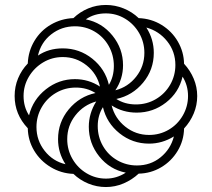

<svg xmlns="http://www.w3.org/2000/svg" viewBox="-20 -744 854 774"><path d="M276 -43Q226 -45 184 -70.5Q142 -96 117.5 -137Q93 -178 92 -227Q39 -283 39 -357Q39 -395 53 -428.5Q67 -462 92 -488Q94 -538 119 -579.5Q144 -621 185.5 -645Q227 -669 276 -671Q302 -696 335.5 -710Q369 -724 407 -724Q444 -724 478.5 -710Q513 -696 539 -671Q590 -669 631.5 -643.5Q673 -618 697 -576.5Q721 -535 722 -487Q747 -460 761 -426.5Q775 -393 775 -357Q775 -320 761 -286.5Q747 -253 722 -226Q721 -177 696 -135.5Q671 -94 629.5 -69.5Q588 -45 539 -44Q512 -19 478 -4.5Q444 10 407 10Q370 10 336 -4Q302 -18 276 -43ZM562 -531Q562 -574 541 -610.5Q520 -647 484.5 -668.5Q449 -690 407 -690Q360 -690 326 -666Q391 -653 433.5 -600.5Q476 -548 476 -481Q476 -426 445 -380Q496 -393 529 -435Q562 -477 562 -531ZM439 -478Q439 -522 418 -559Q397 -596 361 -617Q325 -638 282 -638Q228 -638 186.5 -605.5Q145 -573 133 -520Q176 -549 233 -549Q300 -549 352 -507.5Q404 -466 419 -402Q439 -435 439 -478ZM687 -482Q687 -536 654 -577.5Q621 -619 570 -633Q600 -586 600 -531Q600 -463 557 -411Q514 -359 449 -345Q483 -323 528 -323Q572 -323 608.5 -344.5Q645 -366 666 -402.5Q687 -439 687 -482ZM282 -425Q337 -425 383 -395Q371 -447 329 -480.5Q287 -514 233 -514Q190 -514 154 -492.5Q118 -471 96.5 -435Q75 -399 75 -357Q75 -313 97 -279Q113 -343 165 -384Q217 -425 282 -425ZM738 -357Q738 -400 716 -435Q701 -371 649 -330.5Q597 -290 531 -290Q475 -290 430 -319Q443 -267 485 -233.5Q527 -200 581 -200Q624 -200 660 -221Q696 -242 717 -278.5Q738 -315 738 -357ZM214 -183Q214 -251 257 -303Q300 -355 365 -369Q330 -391 286 -391Q242 -391 205.5 -369.5Q169 -348 148 -311.5Q127 -275 127 -232Q127 -178 160 -136Q193 -94 244 -82Q214 -128 214 -183ZM487 -48Q422 -61 380 -113.5Q338 -166 338 -233Q338 -287 368 -335Q317 -321 284 -279Q251 -237 251 -183Q251 -140 272 -103.5Q293 -67 329 -45.5Q365 -24 407 -24Q450 -24 487 -48ZM681 -194Q634 -165 581 -165Q514 -165 462 -206.5Q410 -248 395 -312Q374 -279 374 -236Q374 -192 395 -155.5Q416 -119 452.5 -98Q489 -77 532 -77Q587 -77 627.5 -110Q668 -143 681 -194Z"/></svg>

Font: Noto Sans Armenian Light
Style: Regular
Weight: 300
Designer: Monotype Design team
Foundry: Monotype Imaging Inc.
Version: Version 1.000